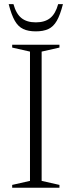

<svg xmlns="http://www.w3.org/2000/svg" viewBox="-20 -886 338 906"><path d="M260.5 -13.5V0H37.5V-13.5L121.5 -32.5V-642.5L37.5 -661.5V-675H260.5V-661.5L176.5 -642.5V-32.5ZM149 -780.5Q191.5 -780.5 216.8 -800.8Q242 -821 254.5 -866.5H277Q264 -815.5 248 -787.8Q232 -760 208.2 -749Q184.5 -738 149 -738Q113.5 -738 89.8 -749Q66 -760 50 -787.8Q34 -815.5 21 -866.5H43.5Q56 -821 81.2 -800.8Q106.5 -780.5 149 -780.5Z"/></svg>

Font: Newsreader 24pt Light
Style: Regular
Weight: 300
Designer: Hugues Gentile
Foundry: Production Type
Version: Version 1.003